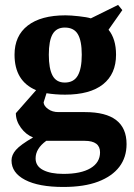

<svg xmlns="http://www.w3.org/2000/svg" viewBox="-20 -533 540 774"><path d="M125.5 -169.4Q38.6 -206.1 38.6 -312.5Q38.6 -388.7 91.8 -429.9Q145 -471.2 244.1 -471.2Q265.1 -471.2 298.1 -467.5Q331.1 -463.9 346.2 -459L456.1 -513.2L473.1 -492.2L417.5 -413.1Q447.8 -376 447.8 -312.5Q447.8 -234.9 395.3 -193.1Q342.8 -151.4 242.2 -151.4Q203.6 -151.4 167.5 -157.2L155.8 -120.1Q156.7 -106 173.8 -93.5Q190.9 -81.1 215.8 -81.1H322.8Q490.2 -81.1 490.2 47.9Q490.2 101.1 461.2 139.4Q432.1 177.7 375.7 199.2Q319.3 220.7 235.4 220.7Q135.7 220.7 81.1 192.1Q26.4 163.6 26.4 113.8Q26.4 91.8 44.2 71.3Q62 50.8 113.3 21Q84.5 9.8 64.2 -18.1Q43.9 -45.9 43.9 -76.7ZM383.3 81.1Q383.3 34.7 321.3 34.7H166.5Q123.5 65.9 123.5 105.5Q123.5 136.7 153.6 152.3Q183.6 168 235.8 168Q306.6 168 345 145Q383.3 122.1 383.3 81.1ZM241.2 -200.2Q277.3 -200.2 293.5 -228.3Q309.6 -256.3 309.6 -312.5Q309.6 -368.7 293.7 -395.3Q277.8 -421.9 241.2 -421.9Q207.5 -421.9 192.1 -395.3Q176.8 -368.7 176.8 -312.5Q176.8 -256.3 191.9 -228.3Q207 -200.2 241.2 -200.2Z"/></svg>

Font: Tinos
Style: Bold
Weight: 700
Designer: Steve Matteson
Foundry: Monotype Imaging Inc.
Version: Version 1.23